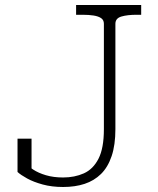

<svg xmlns="http://www.w3.org/2000/svg" viewBox="-20 -730 630 767"><path d="M284 -710H544V-671H526Q489 -671 465 -664Q441 -657 441 -635V-214Q441 -151 426 -106.5Q411 -62 383.5 -35Q356 -8 318 4.5Q280 17 232 17Q187 17 150.5 7Q114 -3 88.5 -17Q63 -31 50 -43V-176H106V-33Q91 -37 82 -44.5Q73 -52 70.5 -59.5Q68 -67 70.5 -73Q73 -79 80 -81Q91 -67 112 -53Q133 -39 163.5 -30Q194 -21 232 -21Q278 -21 315 -37.5Q352 -54 373.5 -96Q395 -138 395 -214V-635Q395 -650 384 -657.5Q373 -665 354 -668Q335 -671 310 -671H284Z"/></svg>

Font: Roboto Serif Thin
Style: Regular
Weight: 250
Designer: Greg Gazdowicz
Foundry: Commercial Type
Version: Version 1.004